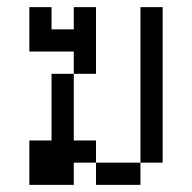

<svg xmlns="http://www.w3.org/2000/svg" viewBox="-20 -520 540 540"><path d="M187.5 -62.5H250V0H375V-62.5H250V-125H187.5V-312.5H125V-125H62.5Q62.5 -125 62.5 0H187.5ZM375 -62.5H437.5V-500H375ZM187.5 -312.5H250V-500H187.5V-437.5H125V-500H62.5Q62.5 -500 62.5 -375H187.5Z"/></svg>

Font: BFUnifontExMono
Style: Regular
Weight: 500
Version: Version 15.0.06